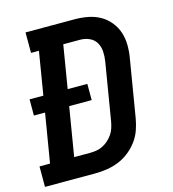

<svg xmlns="http://www.w3.org/2000/svg" viewBox="-113 -825 823 915"><g transform="rotate(-15 298.0 -367.5)"><path d="M-4 0V-101H48L88 -342H33V-422H101L136 -634H97V-735H339Q372 -735 404 -729Q436 -723 463 -708Q490 -693 510 -669Q530 -645 540 -615.5Q550 -586 550.5 -552.5Q551 -519 545 -486L498 -203Q493 -174 483 -146Q473 -118 454.5 -93.5Q436 -69 411.5 -50Q387 -31 359 -20Q331 -9 302 -4.5Q273 0 245 0ZM167 -101H245Q261 -101 277 -103.5Q293 -106 308 -113.5Q323 -121 336 -132.5Q349 -144 358.5 -158Q368 -172 373 -187.5Q378 -203 381 -219L428 -503Q432 -527 430.5 -551.5Q429 -576 417.5 -595.5Q406 -615 384.5 -624.5Q363 -634 339 -634H256L221 -422H318V-342H207Z"/></g></svg>

Font: Iosevka Curly Slab Extended
Style: Bold Italic
Weight: 700
Width: 7
Italic angle: -9°
Monospace: yes
Designer: Belleve Invis
Foundry: Belleve Invis
Version: Version 11.0.0; ttfautohint (v1.8.3)